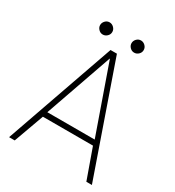

<svg xmlns="http://www.w3.org/2000/svg" viewBox="-187 -894 916 1004"><g transform="rotate(30 271.5 -391.5)"><path d="M254.5 -660H293L523 0H489.5L425 -181H122.5L57 0H23ZM131 -213H417L274.5 -618.5H273ZM178.5 -783Q193 -783 204.2 -772Q215.5 -761 215.5 -746Q215.5 -731 204.2 -720.2Q193 -709.5 178.5 -709.5Q163.5 -709.5 152.8 -720.8Q142 -732 142 -746Q142 -760.5 152.8 -771.8Q163.5 -783 178.5 -783ZM368 -783Q382.5 -783 393.8 -772Q405 -761 405 -746Q405 -731 393.8 -720.2Q382.5 -709.5 368 -709.5Q353 -709.5 342.2 -720.8Q331.5 -732 331.5 -746Q331.5 -760.5 342.2 -771.8Q353 -783 368 -783Z"/></g></svg>

Font: League Spartan Extralight
Style: Regular
Weight: 200
Foundry: The League of Moveable Type
Version: Version 2.300; ttfautohint (v1.8.3)